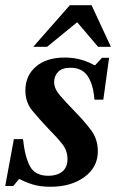

<svg xmlns="http://www.w3.org/2000/svg" viewBox="-23 -700 444 734"><path d="M170 14Q130 14 101.5 5Q73 -4 53 -15H49L28 11H-3L30 -168H65Q72 -101 91.5 -64.5Q111 -28 162 -28Q195 -28 215 -44Q235 -60 235 -92Q235 -124 215 -149.5Q195 -175 162 -208Q127 -245 100.5 -277Q74 -309 74 -354Q74 -411 114.5 -445.5Q155 -480 224 -480Q260 -480 289.5 -471Q319 -462 337 -451H341L367 -479H394L372 -319H338Q334 -376 312.5 -408.5Q291 -441 247 -441Q214 -441 199 -425Q184 -409 184 -387Q184 -361 205.5 -336Q227 -311 262 -275Q300 -236 325.5 -202Q351 -168 351 -121Q351 -61 300 -23.5Q249 14 170 14ZM157 -521H104L244 -680H327L401 -521H352L272 -615Z"/></svg>

Font: STIX Two Text SemiBold
Style: Italic
Weight: 600
Italic angle: -12°
Designer: Ross Mills, John Hudson & Paul Hanslow, Tiro Typeworks Ltd; with prior portions MicroPress Inc. and Coen Hoffman, Elsevi
Foundry: Tiro Typeworks Ltd
Version: Version 2.13 b171